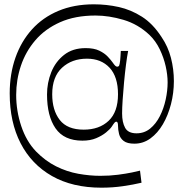

<svg xmlns="http://www.w3.org/2000/svg" viewBox="-20 -695 845 890"><path d="M450 175Q316 175 221 121Q126 67 75.5 -31Q25 -129 25 -262Q25 -352 51.5 -427.5Q78 -503 128 -558.5Q178 -614 250.5 -644.5Q323 -675 415 -675Q474 -675 530.5 -662.5Q587 -650 638 -617.5Q689 -585 729 -523Q759 -479 772.5 -426.5Q786 -374 786 -319Q786 -264 772.5 -212Q759 -160 735 -119Q711 -78 677.5 -53.5Q644 -29 603 -29Q570 -29 553.5 -41.5Q537 -54 532 -73.5Q527 -93 527 -113Q527 -122 525 -126.5Q523 -131 519 -131Q515 -131 511 -126.5Q507 -122 498 -108Q490 -96 471.5 -81Q453 -66 426 -54.5Q399 -43 362 -43Q277 -43 237.5 -100Q198 -157 198 -257Q198 -311 217.5 -360Q237 -409 277 -440.5Q317 -472 377 -472Q416 -472 440.5 -460Q465 -448 479.5 -432.5Q494 -417 501 -407Q510 -394 514.5 -390Q519 -386 523 -386Q530 -386 532.5 -391.5Q535 -397 537 -415Q538 -423 538.5 -434Q539 -445 540 -459H574Q569 -434 564 -395Q559 -356 555 -313Q551 -270 548.5 -232Q546 -194 546 -169Q546 -128 560 -102.5Q574 -77 613 -77Q649 -77 676 -99Q703 -121 721 -156.5Q739 -192 748 -233.5Q757 -275 757 -313Q757 -348 748 -388Q739 -428 720.5 -466.5Q702 -505 673 -533Q620 -583 552.5 -603Q485 -623 423 -623Q328 -623 258.5 -592Q189 -561 144 -508.5Q99 -456 77 -390.5Q55 -325 55 -255Q55 -181 78.5 -110.5Q102 -40 147 7Q190 51 240 76Q290 101 343 110.5Q396 120 445 120Q489 120 527 115Q565 110 591.5 104.5Q618 99 629 96L636 152Q598 161 550 168Q502 175 450 175ZM222 -258Q222 -184 257 -139Q292 -94 368 -94Q440 -94 483.5 -135Q527 -176 527 -258Q527 -339 488 -381Q449 -423 383 -423Q313 -423 267.5 -381Q222 -339 222 -258Z"/></svg>

Font: Ojuju ExtraLight
Style: Regular
Weight: 400
Version: Version 1.000